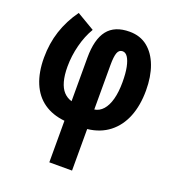

<svg xmlns="http://www.w3.org/2000/svg" viewBox="-143 -666 920 1016"><g transform="rotate(20 317.5 -158.0)"><path d="M226 -497Q198 -450 182.5 -389.5Q167 -329 167 -269Q167 -221 176.5 -186.5Q186 -152 204.5 -132Q223 -112 250 -104V-349Q250 -453 290 -504Q330 -555 414 -555Q474 -555 515.5 -521.5Q557 -488 579 -429Q601 -370 601 -292Q601 -208 575.5 -144Q550 -80 500 -41Q450 -2 378 6V240H250V6Q181 -1 132.5 -35Q84 -69 59 -129Q34 -189 34 -271Q34 -351 57 -421.5Q80 -492 126 -556ZM414 -445Q394 -445 386 -423.5Q378 -402 378 -355V-104Q406 -108 426.5 -131Q447 -154 458 -194.5Q469 -235 469 -291Q469 -341 462 -375Q455 -409 443 -427Q431 -445 414 -445Z"/></g></svg>

Font: Noto Sans Display ExtraCondensed
Style: Bold
Weight: 700
Width: 2
Designer: Monotype Design Team
Foundry: Monotype Imaging Inc.
Version: Version 2.003